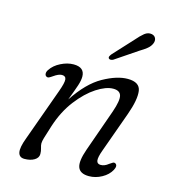

<svg xmlns="http://www.w3.org/2000/svg" viewBox="-105 -774 783 870"><g transform="rotate(15 286.5 -339.0)"><path d="M89 -377Q82.5 -380.5 82 -389.2Q81.5 -398 88 -407.5Q104 -432 134.5 -447.2Q165 -462.5 194 -462.5Q246 -462.5 246 -418.5Q246 -401 237.8 -376Q229.5 -351 211 -302.5Q269.5 -391 333.8 -426.8Q398 -462.5 448 -462.5Q504 -462.5 509.8 -422.8Q515.5 -383 489 -309L420.5 -118.5Q408 -84.5 410.2 -69.2Q412.5 -54 429.5 -54Q438 -54 446.8 -57.2Q455.5 -60.5 467 -69.5Q475 -75 480.5 -78.2Q486 -81.5 492.5 -78Q505 -70 493.5 -48Q480 -23 451 -7Q422 9 391 9Q349.5 9 339.2 -17.8Q329 -44.5 350 -104L420 -302Q439.5 -358.5 433.2 -380.5Q427 -402.5 396 -402.5Q362.5 -402.5 318.2 -373.8Q274 -345 233.2 -292Q192.5 -239 169 -166.5Q154.5 -121 149.8 -104.8Q145 -88.5 145 -79Q145 -70 149 -57.5Q153 -45 153 -31Q153 -13 134.8 -2Q116.5 9 88.5 9Q64 9 59.2 -13.5Q54.5 -36 73 -84.5L161 -328.5Q176.5 -371 174.8 -386.8Q173 -402.5 155 -402.5Q139.5 -402.5 116.5 -386Q108 -380 101.5 -376.8Q95 -373.5 89 -377ZM430 -640.5Q450 -664 466.2 -677Q482.5 -690 500.5 -686.5Q514.5 -683.5 519.2 -672Q524 -660.5 518 -647Q512 -633 498.5 -622Q485 -611 465.5 -599.5L361 -529Q355.5 -526.5 349.8 -526.2Q344 -526 341 -529.5Q337.5 -534 340.2 -539.8Q343 -545.5 347.5 -551Z"/></g></svg>

Font: Fraunces 9pt SuperSoft Light
Style: Italic
Weight: 300
Italic angle: -16°
Version: Version 1.000;[b76b70a41]